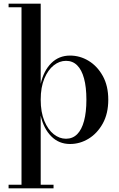

<svg xmlns="http://www.w3.org/2000/svg" viewBox="-20 -770 647 1040"><path d="M26.5 250V230.5H96.5V-730.5H26.5V-750H200.5V-316Q216.5 -387 257.8 -428Q299 -469 359.5 -469Q413 -469 460 -440.5Q507 -412 536.8 -358.5Q566.5 -305 566.5 -230Q566.5 -155 536.8 -101.2Q507 -47.5 460 -18.8Q413 10 359.5 10Q299 10 257.8 -31.5Q216.5 -73 200.5 -143.5V230.5H270V250ZM337.5 -18.5Q373.5 -18.5 398 -43Q422.5 -67.5 435.2 -114.8Q448 -162 448 -230Q448 -298 435.2 -345Q422.5 -392 398 -416.2Q373.5 -440.5 337.5 -440.5Q302 -440.5 271 -416Q240 -391.5 220.2 -344.5Q200.5 -297.5 200.5 -230Q200.5 -162.5 220.2 -115Q240 -67.5 271 -43Q302 -18.5 337.5 -18.5Z"/></svg>

Font: Bodoni Moda Medium
Style: Regular
Weight: 500
Designer: Owen Earl
Foundry: indestructible type
Version: Version 2.005